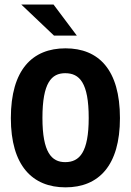

<svg xmlns="http://www.w3.org/2000/svg" viewBox="-20 -804 570 837"><path d="M215.3 -648.9H314.9L213.4 -784.2H72.8ZM265.6 12.7C410.2 12.7 502.9 -82 502.9 -289.1C502.9 -500 410.2 -593.3 265.6 -593.3C121.1 -593.3 27.3 -500 27.3 -289.1C27.3 -82 121.1 12.7 265.6 12.7ZM264.2 -97.2C204.6 -97.2 165 -140.1 165 -290C165 -443.4 204.6 -484.9 264.2 -484.9C326.7 -484.9 366.7 -443.4 366.7 -290C366.7 -140.1 326.7 -97.2 264.2 -97.2Z"/></svg>

Font: Decalotype SemiBold
Style: Regular
Weight: 600
Designer: Alfredo Marco Pradil
Foundry: Alfredo Marco Pradil
Version: Version 1.0